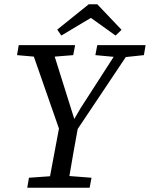

<svg xmlns="http://www.w3.org/2000/svg" viewBox="-20 -882 704 902"><path d="M60 -623 68 -670H333L324 -623L237 -616L329 -323L358 -373L514 -615L428 -623L437 -670H664L656 -623L571 -614L345 -276Q335 -221 325 -165.5Q315 -110 306 -55L410 -47L401 0H108L116 -47L215 -54L257 -278L139 -616ZM437 -862 551 -742 523 -715 407 -798 268 -715 249 -743 397 -862Z"/></svg>

Font: Source Serif 4 SmText
Style: Italic
Weight: 400
Italic angle: -12°
Designer: Frank Grießhammer
Foundry: Adobe
Version: Version 4.005;hotconv 1.1.0;makeotfexe 2.6.0